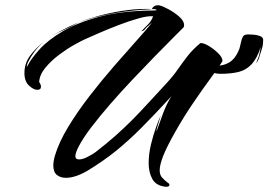

<svg xmlns="http://www.w3.org/2000/svg" viewBox="-20 -672 1022 731"><path d="M610 39Q574 35 560 9.5Q546 -16 546 -51Q546 -86 555 -123Q564 -160 575 -190Q586 -220 592 -232Q582 -199 578.5 -187Q575 -175 576 -172Q587 -204 601 -241Q615 -278 633 -306Q568 -235 517.5 -184.5Q467 -134 419 -95.5Q371 -57 313 -22Q293 -10 271.5 -2.5Q250 5 231 5Q210 5 196.5 -6Q183 -17 183 -42Q183 -58 189 -79Q204 -130 239.5 -188.5Q275 -247 321 -306.5Q367 -366 414 -420Q461 -474 500 -517.5Q539 -561 559 -586Q538 -569 533 -562Q528 -555 518 -553Q531 -567 543.5 -579Q556 -591 563 -610Q543 -612 507.5 -602Q472 -592 431.5 -576.5Q391 -561 355.5 -545.5Q320 -530 300 -521Q289 -516 262 -501Q235 -486 205 -463.5Q175 -441 153 -414.5Q131 -388 129 -360Q136 -350 136 -342Q136 -330 122 -330Q108 -330 90.5 -346Q73 -362 73 -394Q73 -431 94.5 -460Q116 -489 147 -513Q126 -495 111.5 -475.5Q97 -456 87 -436Q84 -431 82.5 -422.5Q81 -414 84 -420Q98 -448 130.5 -484Q163 -520 220 -553.5Q277 -587 361 -609Q445 -631 562 -632Q576 -632 576 -634Q576 -636 570.5 -637Q565 -638 559 -637Q559 -642 565.5 -647Q572 -652 581 -652Q586 -652 589 -651Q601 -648 623 -636Q645 -624 663 -608Q681 -592 681 -576Q681 -574 680.5 -572Q680 -570 679 -568Q666 -555 636.5 -525.5Q607 -496 567.5 -455.5Q528 -415 484.5 -369Q441 -323 400.5 -276.5Q360 -230 328 -188Q296 -146 280 -115Q267 -90 267 -78Q267 -65 281 -65Q295 -65 315 -75.5Q335 -86 344 -93Q388 -127 420.5 -156Q453 -185 481.5 -213.5Q510 -242 541 -276Q572 -310 614 -355Q639 -382 657 -408Q675 -434 694.5 -459Q714 -484 743 -508Q755 -509 775 -497Q795 -485 811.5 -468.5Q828 -452 827 -439Q815 -419 784 -377Q753 -335 715.5 -280Q678 -225 645 -166Q614 -111 601 -77.5Q588 -44 588 -24Q588 -6 597 4Q606 14 619 24Q625 27 625 32Q625 40 610 39ZM280 -587Q310 -599 353.5 -611Q397 -623 444.5 -630.5Q492 -638 533 -638Q540 -638 546.5 -638Q553 -638 559 -637Q475 -633 405.5 -620Q336 -607 280 -587ZM160 -523Q210 -558 280 -587L273 -583Q248 -569 217.5 -555.5Q187 -542 160 -523ZM147 -513 148 -514H149L150 -515H151L152 -516L153 -517Q154 -518 155 -518Q155 -519 156 -519Q156 -520 156.5 -520Q157 -520 157 -520Q157 -520 158 -521L157 -520L156 -519L155 -518Q154 -518 153 -517Q153 -517 153 -517Q152 -516 152 -516Q151 -516 151 -515Q150 -515 150 -515Q150 -515 149 -514Q149 -514 148.5 -513.5Q148 -513 148 -514Q148 -513 147 -513ZM820 -391Q801 -391 785.5 -397.5Q770 -404 761 -412Q760 -413 758 -417.5Q756 -422 756 -426Q756 -435 762 -432Q783 -422 808 -422Q832 -422 853 -434.5Q874 -447 887 -476Q892 -486 893.5 -494Q895 -502 898 -513Q900 -523 904.5 -532Q909 -541 925 -541Q932 -541 945.5 -540Q959 -539 970.5 -534.5Q982 -530 982 -520Q982 -513 981 -504Q980 -495 977 -486Q968 -457 965.5 -449Q963 -441 955 -431Q961 -446 964 -454Q967 -462 968.5 -470.5Q970 -479 973 -494Q959 -450 938 -427.5Q917 -405 888 -398Q859 -391 820 -391Z"/></svg>

Font: Smooch
Style: Regular
Weight: 400
Designer: Robert E. Leuschke
Foundry: Robert E. Leuschke
Version: Version 1.010; ttfautohint (v1.8.3)